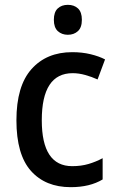

<svg xmlns="http://www.w3.org/2000/svg" viewBox="-20 -765 483 795"><path d="M273 10Q168 10 108 -57.5Q48 -125 48 -267Q48 -409 110.5 -479Q173 -549 279 -549Q320 -549 355 -540.5Q390 -532 415 -519L384 -436Q360 -447 333 -454.5Q306 -462 281 -462Q153 -462 153 -267Q153 -77 279 -77Q316 -77 346.5 -86Q377 -95 405 -110V-22Q352 10 273 10ZM261 -745Q287 -745 303 -730Q319 -715 319 -683Q319 -651 302.5 -636Q286 -621 261 -621Q236 -621 219.5 -636Q203 -651 203 -683Q203 -715 219 -730Q235 -745 261 -745Z"/></svg>

Font: Noto Sans Thai SemCond Med
Style: Regular
Weight: 500
Width: 4
Designer: Monotype Design Team
Foundry: Monotype Imaging Inc.
Version: Version 2.002; ttfautohint (v1.8.4.7-5d5b)